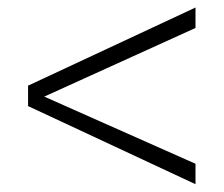

<svg xmlns="http://www.w3.org/2000/svg" viewBox="-20 -508 587 504"><path d="M53.7 -229.5V-283.2L493.2 -488.3V-434.6L96.2 -254.4L493.2 -78.1V-24.4Z"/></svg>

Font: Sansation Light
Style: Light
Weight: 300
Designer: Bernd Montag
Version: Version 1.301